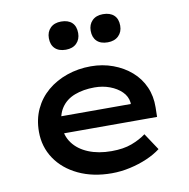

<svg xmlns="http://www.w3.org/2000/svg" viewBox="-86 -872 952 967"><g transform="rotate(-10 389.5 -388.5)"><path d="M409 10Q313 10 239 -25Q165 -60 124 -121Q83 -182 83 -259Q83 -323 107 -374.5Q131 -426 174 -462.5Q217 -499 274.5 -519Q332 -539 397 -539Q457 -539 510 -519.5Q563 -500 602.5 -465.5Q642 -431 663 -383.5Q684 -336 683 -279L682 -230H177L154 -317H579L563 -303V-325Q559 -357 535 -380.5Q511 -404 475 -417.5Q439 -431 397 -431Q340 -431 295.5 -414Q251 -397 226.5 -360.5Q202 -324 202 -268Q202 -218 230 -180Q258 -142 309 -121Q360 -100 427 -100Q488 -100 530.5 -116Q573 -132 604 -155L661 -69Q631 -46 590.5 -28.5Q550 -11 503 -0.5Q456 10 409 10ZM503 -643Q467 -643 447.5 -662Q428 -681 428 -715Q428 -747 448 -767Q468 -787 503 -787Q539 -787 559 -768.5Q579 -750 579 -715Q579 -683 558.5 -663Q538 -643 503 -643ZM289 -643Q253 -643 233.5 -662Q214 -681 214 -715Q214 -747 234 -767Q254 -787 289 -787Q325 -787 344.5 -768.5Q364 -750 364 -715Q364 -683 344 -663Q324 -643 289 -643Z"/></g></svg>

Font: Lexend Giga Medium
Style: Regular
Weight: 500
Designer: Bonnie Shaver-Troup, Thomas Jockin
Foundry: Lexend
Version: Version 1.007